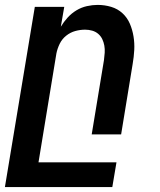

<svg xmlns="http://www.w3.org/2000/svg" viewBox="-31 -548 651 783"><path d="M-11 215 111 -520H231L217 -439Q229 -459 245 -476.5Q261 -494 281 -506Q301 -518 323.5 -523Q346 -528 367 -528Q396 -528 422.5 -520Q449 -512 468.5 -494Q488 -476 498.5 -451.5Q509 -427 513.5 -399.5Q518 -372 516.5 -344Q515 -316 510 -287L463 0H343L393 -303Q395 -318 396 -333Q397 -348 394.5 -362Q392 -376 386 -388.5Q380 -401 369.5 -410Q359 -419 345 -423Q331 -427 316 -427Q296 -427 276 -421.5Q256 -416 239 -402.5Q222 -389 212.5 -369.5Q203 -350 199 -330L126 114H444L427 215Z"/></svg>

Font: Iosevka Extended Oblique
Style: Bold
Weight: 700
Width: 7
Italic angle: -9°
Monospace: yes
Designer: Belleve Invis
Foundry: Belleve Invis
Version: Version 32.5.0; ttfautohint (v1.8.4)